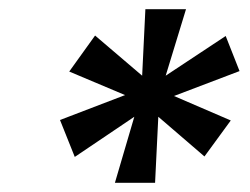

<svg xmlns="http://www.w3.org/2000/svg" viewBox="-20 -756 542 416"><path d="M229 -360 271 -503 142 -416 110 -496 251 -550 130 -601 186 -679 288 -592 295 -736H383L339 -592L469 -678L499 -602L357 -548L480 -495L423 -417L323 -503L316 -360Z"/></svg>

Font: DM Sans 20pt SemiBold
Style: Italic
Weight: 600
Italic angle: -10°
Version: Version 4.004;gftools[0.9.30]